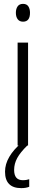

<svg xmlns="http://www.w3.org/2000/svg" viewBox="-20 -752 234 992"><path d="M99 -732Q118 -732 126.5 -719Q135 -706 135 -686Q135 -640 99 -640Q81 -640 71.5 -652.5Q62 -665 62 -686Q62 -706 71 -719Q80 -732 99 -732ZM125 -532V0H71V-532ZM53 126Q53 179 98 179Q108 179 117 177.5Q126 176 131 174V213Q114 220 90 220Q6 220 6 135Q6 96 28 58.5Q50 21 88 -11L121 0Q85 35 69 64.5Q53 94 53 126Z"/></svg>

Font: Noto Sans Ethiopic ExtraCondensed Light
Style: Regular
Weight: 300
Width: 2
Designer: Monotype Design Team
Foundry: Monotype Imaging Inc.
Version: Version 2.102; ttfautohint (v1.8.4.7-5d5b)